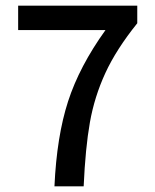

<svg xmlns="http://www.w3.org/2000/svg" viewBox="-20 -657 546 677"><path d="M352 -551H44V-637H464V-575Q390 -483 351.5 -399.5Q313 -316 297 -225.5Q281 -135 275 0H172Q180 -176 220 -299.5Q260 -423 352 -551Z"/></svg>

Font: Assistant SemiBold
Style: Regular
Weight: 600
Designer: Hebrew By Ben Nathan, Latin by Paul Hunt
Version: Version 2.001; ttfautohint (v1.6)